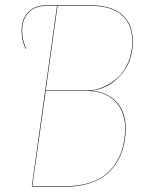

<svg xmlns="http://www.w3.org/2000/svg" viewBox="-20 -700 560 720"><path d="M321.8 -359.9Q380.4 -356 415.8 -318.8Q451.2 -281.7 451.2 -219.2Q451.2 -185.1 444.1 -154.3Q437 -123.5 420.2 -94.7Q403.3 -65.9 378.4 -45.4Q353.5 -24.9 314.9 -12.5Q276.4 0 228 0H99.1L193.8 -678.2H154.8Q110.8 -678.2 86.9 -652.8Q63 -627.4 63 -585Q63 -549.3 78.1 -518.1L76.2 -517.1Q61 -548.3 61 -585Q61 -627.9 85.4 -654.1Q109.9 -680.2 154.8 -680.2H317.9Q397.9 -680.2 438 -645Q478 -609.9 478 -543.9Q478 -469.2 432.4 -418Q386.7 -366.7 321.8 -359.9ZM195.8 -678.2 151.4 -360.8H310.1Q336.9 -360.8 365.5 -372.8Q394 -384.8 419.2 -406.7Q444.3 -428.7 460.2 -464.6Q476.1 -500.5 476.1 -543.9Q476.1 -608.9 436.8 -643.6Q397.5 -678.2 318.8 -678.2ZM229 -2Q276.9 -2 314.9 -14.2Q353 -26.4 377.7 -46.9Q402.3 -67.4 418.7 -95.7Q435.1 -124 442.1 -154.5Q449.2 -185.1 449.2 -219.2Q449.2 -282.7 411.1 -320.8Q373 -358.9 306.2 -358.9H151.4L101.1 -2Z"/></svg>

Font: Fira Sans Compressed Two
Style: Italic
Weight: 100
Width: 3
Italic angle: -8°
Designer: Carrois Corporate & Edenspiekermann AG
Foundry: Carrois Corporate GbR & Edenspiekermann AG
Version: Version 4.203;PS 004.203;hotconv 1.0.88;makeotf.lib2.5.64775